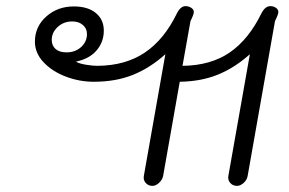

<svg xmlns="http://www.w3.org/2000/svg" viewBox="-20 -605 945 627"><path d="M450 -32 520 -428Q470 -383 414 -360.5Q358 -338 286 -338Q239 -338 194.5 -355Q150 -372 122 -402Q94 -432 94 -469Q94 -518 131 -551Q168 -584 221 -584Q267 -584 293 -562.5Q319 -541 319 -505Q319 -468 295.5 -440.5Q272 -413 229 -404V-403Q240 -397 261.5 -393.5Q283 -390 299 -390Q391 -391 454 -434Q517 -477 558 -562Q570 -585 586 -585Q596 -585 604.5 -579.5Q613 -574 613 -566Q613 -558 602 -536L576 -390Q668 -391 730 -433.5Q792 -476 834 -562Q846 -585 863 -585Q873 -585 881 -579.5Q889 -574 889 -566Q889 -558 878 -536L789 -32Q787 -18 776 -8Q765 2 754 2Q740 2 731.5 -8Q723 -18 726 -32L796 -428Q747 -384 692 -361.5Q637 -339 567 -338L513 -32Q511 -19 500 -8.5Q489 2 478 2Q464 2 455.5 -8Q447 -18 450 -32ZM264 -494Q264 -512 250.5 -523.5Q237 -535 216 -535Q188 -535 168.5 -517Q149 -499 149 -475Q149 -456 161.5 -445Q174 -434 197 -434Q226 -434 245 -451.5Q264 -469 264 -494Z"/></svg>

Font: Kodchasan Light
Style: Italic
Weight: 300
Italic angle: -10°
Version: Version 1.000; ttfautohint (v1.6)